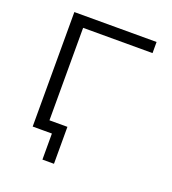

<svg xmlns="http://www.w3.org/2000/svg" viewBox="-121 -613 737 825"><g transform="rotate(20 248.0 -200.5)"><path d="M136.7 -48.8H218.8V120.1H166V1H131.8H112.3H78.1V-522.5H454.1V-471.7H136.7Z"/></g></svg>

Font: Gen Shin Gothic Light
Style: Regular
Weight: 200
Designer: [Source Han Sans]
Ryoko NISHIZUKA  (kana & ideographs); Paul D. Hunt (Latin, Greek & Cyrillic); Wenlong ZHANG  (bopomofo
Version: Version 1.002.20150607